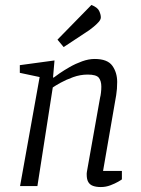

<svg xmlns="http://www.w3.org/2000/svg" viewBox="-20 -751 568 775"><path d="M387 4Q369 4 356 -0.5Q343 -5 336.5 -16Q330 -27 330 -46Q330 -48 330 -51.5Q330 -55 331 -59L384 -357Q386 -364 387.5 -376.5Q389 -389 389 -401Q389 -424 379 -437Q369 -450 334 -450Q304 -450 275 -439.5Q246 -429 224.5 -417Q203 -405 193 -398L131 0H61L140 -440L60 -457V-488L200 -507L194 -438H197Q203 -443 220.5 -455Q238 -467 261.5 -480.5Q285 -494 311.5 -503.5Q338 -513 362 -513Q414 -513 433.5 -485.5Q453 -458 453 -420Q453 -406 452 -392.5Q451 -379 449 -367Q447 -355 445 -344L396 -61H472V-27Q470 -25 457 -17.5Q444 -10 425.5 -3Q407 4 387 4ZM237 -561 212 -591 349 -731Q374 -721 380.5 -706.5Q387 -692 387 -681Q387 -672 378 -662Q369 -652 358 -643Q347 -634 340 -629Z"/></svg>

Font: Faustina Light
Style: Italic
Weight: 300
Italic angle: -8°
Designer: Alfonso Garcia
Foundry: http://www.omnibus-type.com
Version: Version 1.200